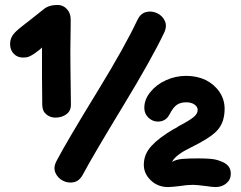

<svg xmlns="http://www.w3.org/2000/svg" viewBox="-20 -741 975 777"><path d="M204 -265Q230 -265 248.5 -278.5Q267 -292 267 -317L265 -477Q264 -517 266 -640V-663Q266 -688 250.5 -704.5Q235 -721 213 -721Q177 -721 156 -703L103 -661Q87 -648 71 -636Q54 -623 45 -614Q19 -590 21 -559Q22 -537 36.5 -522.5Q51 -508 74 -508Q88 -508 97.5 -512Q107 -516 119 -524Q142 -540 150 -549V-427L151 -317Q151 -292 167 -278.5Q183 -265 204 -265ZM315 -34Q356 -111 480 -315Q594 -503 644 -608Q657 -635 647 -656.5Q637 -678 615 -688Q593 -698 570.5 -692Q548 -686 536 -660Q485 -552 378 -377Q248 -165 209 -90Q195 -64 204 -42.5Q213 -21 234 -10Q255 1 278 -3.5Q301 -8 315 -34ZM660 16Q673 16 707 12Q737 7 762 7Q774 7 814 12Q840 16 852 16Q878 16 896 1Q914 -14 914 -38Q914 -58 903 -70Q892 -82 872 -89Q855 -96 833.5 -98Q812 -100 782 -100Q744 -100 719 -98Q694 -96 676 -86Q684 -101 703.5 -115.5Q723 -130 748 -142Q828 -181 856 -210Q889 -243 889 -301Q889 -338 868.5 -368.5Q848 -399 813 -417Q777 -434 733 -434Q691 -434 652 -416.5Q613 -399 589 -369Q564 -339 564 -304Q564 -281 580.5 -265Q597 -249 619 -249Q651 -249 666 -278Q681 -307 696 -317Q711 -327 734 -327Q754 -327 767 -318Q780 -309 780 -296Q780 -280 762 -266Q743 -251 704 -231Q695 -224 682 -218Q624 -184 593 -150.5Q562 -117 562 -74Q562 -38 590.5 -11Q619 16 660 16Z"/></svg>

Font: Balsamiq Sans
Style: Bold
Weight: 700
Designer: Michael Angeles
Foundry: Balsamiq SRL
Version: Version 1.020; ttfautohint (v1.8.4.7-5d5b);gftools[0.9.26]